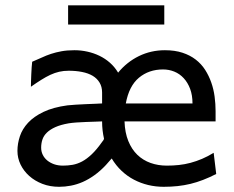

<svg xmlns="http://www.w3.org/2000/svg" viewBox="-20 -699 892 731"><path d="M600.6 -434.6Q546.9 -434.6 509 -403.1Q471.2 -371.6 459 -305.2H712.9Q712.9 -336.4 703.9 -360.6Q694.8 -384.8 679.4 -401.4Q664.1 -418 643.8 -426.3Q623.5 -434.6 600.6 -434.6ZM368.7 -236.8Q359.4 -236.3 342.8 -235.8Q326.2 -235.4 307.6 -234.6Q289.1 -233.9 271.2 -232.7Q253.4 -231.4 241.7 -229.5Q210.9 -224.1 190.9 -215.1Q170.9 -206.1 158.7 -194.3Q146.5 -182.6 141.6 -168Q136.7 -153.3 136.7 -136.7Q136.7 -122.1 142.8 -109.6Q148.9 -97.2 159.9 -88.1Q170.9 -79.1 186 -73.7Q201.2 -68.4 219.7 -68.4Q238.3 -68.4 256.3 -71.5Q274.4 -74.7 292.5 -84.2Q310.5 -93.8 329.3 -111.6Q348.1 -129.4 368.7 -158.7Q371.1 -161.6 373 -164.3Q375 -167 376 -170.9Q372.6 -186 370.6 -202.6Q368.7 -219.2 368.7 -236.8ZM607.9 -507.8Q645.5 -507.8 674.6 -498.3Q703.6 -488.8 725.1 -472.2Q746.6 -455.6 761 -433.1Q775.4 -410.6 784.4 -384.8Q793.5 -358.9 797.1 -331.1Q800.8 -303.2 800.8 -275.9V-236.8H454.1Q455.6 -193.8 468.5 -162.1Q481.4 -130.4 502.9 -109.6Q524.4 -88.9 553.2 -78.6Q582 -68.4 615.2 -68.4Q638.7 -68.4 661.1 -70.8Q683.6 -73.2 705.6 -79.1Q727.5 -85 749.3 -94.2Q771 -103.5 793.5 -117.2L803.2 -36.6Q777.3 -23.4 753.4 -14.2Q729.5 -4.9 705.3 1Q681.2 6.8 656.2 9.5Q631.3 12.2 603 12.2Q572.8 12.2 544.2 5.4Q515.6 -1.5 490 -14.9Q464.4 -28.3 442.9 -48.6Q421.4 -68.8 405.3 -95.7Q399.9 -89.4 394.3 -83.3Q388.7 -77.1 383.3 -70.8Q361.8 -47.9 339.6 -32Q317.4 -16.1 295.2 -6.3Q272.9 3.4 250.2 7.8Q227.5 12.2 205.1 12.2Q170.4 12.2 141.4 1Q112.3 -10.3 91.3 -29.1Q70.3 -47.9 58.3 -72.5Q46.4 -97.2 46.4 -124.5Q46.4 -152.3 55.7 -180.2Q64.9 -208 86.9 -231.7Q108.9 -255.4 145.5 -272.9Q182.1 -290.5 236.8 -297.9Q249.5 -299.3 268.8 -300.5Q288.1 -301.8 307.9 -302.5Q327.6 -303.2 344.5 -304Q361.3 -304.7 368.7 -305.2V-346.7Q368.7 -368.7 359.1 -384.5Q349.6 -400.4 332.8 -410.4Q315.9 -420.4 292.5 -425Q269 -429.7 241.7 -429.7Q222.2 -429.7 205.3 -425.8Q188.5 -421.9 171.6 -414.1Q154.8 -406.2 137 -395Q119.1 -383.8 97.7 -368.7Q97.7 -376.5 98.1 -389.4Q98.6 -402.3 99.1 -416.3Q99.6 -430.2 100.6 -443.1Q101.6 -456.1 102.5 -463.9Q121.6 -471.7 138.7 -479.7Q155.8 -487.8 174.3 -493.9Q192.9 -500 214.4 -503.9Q235.8 -507.8 263.7 -507.8Q288.6 -507.8 312.7 -502.4Q336.9 -497.1 358.6 -486.6Q380.4 -476.1 398.7 -460Q417 -443.8 429.7 -422.4Q462.9 -462.9 508.8 -485.4Q554.7 -507.8 607.9 -507.8ZM239.3 -678.7H605.5V-605.5H239.3Z"/></svg>

Font: Andika APac
Style: Regular
Weight: 400
Designer: Victor Gaultney, Annie Olsen, Julie Remington, Don Collingsworth, Eric Hays, Becca Hirsbrunner
Foundry: SIL International
Version: Version 5.000